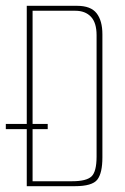

<svg xmlns="http://www.w3.org/2000/svg" viewBox="-22 -640 430 660"><path d="M-2 -196V-214H142V-196ZM70 -620H243Q290 -620 310 -594.5Q330 -569 330 -522V-99Q330 -45 312.5 -22.5Q295 0 235 0H70ZM226 -17Q275 -17 292.5 -33.5Q310 -50 310 -102V-519Q310 -562 290.5 -582.5Q271 -603 237 -603H90V-17Z"/></svg>

Font: Smooch Sans Thin
Style: Regular
Weight: 100
Designer: Robert E. Leuschke
Foundry: Robert E. Leuschke
Version: Version 1.010